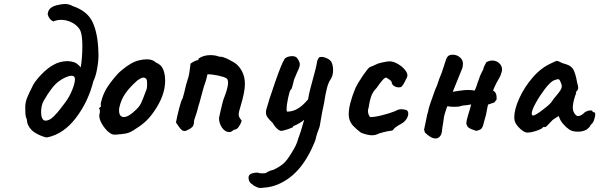

<svg xmlns="http://www.w3.org/2000/svg" viewBox="-20 -679 2990 958"><path d="M446 -274Q420 -171 359 -91Q298 -11 218 6Q210 9 180.5 -3.5Q151 -16 137 -31Q114 -55 114 -83Q107 -97 106.5 -118Q106 -139 106 -145Q106 -168 115.5 -191.5Q125 -215 138 -240Q149 -268 183.5 -304.5Q218 -341 250 -357Q261 -364 279.5 -369Q298 -374 317 -374Q331 -374 348 -369Q358 -366 366 -359.5Q374 -353 383 -343Q391 -395 391 -450Q391 -513 376 -535Q361 -556 336 -568Q311 -580 285 -580Q265 -580 246 -572Q234 -578 228 -586Q222 -594 218 -607Q219 -627 232.5 -638.5Q246 -650 273 -655Q291 -659 304 -659Q326 -659 342 -649Q417 -624 443 -566.5Q469 -509 471 -416Q473 -388 466 -344Q459 -300 446 -274ZM354 -284Q354 -301 337 -301Q325 -301 307 -293Q289 -285 272 -272Q240 -249 198 -176Q185 -153 185 -118Q185 -101 190.5 -89Q196 -77 207 -77Q227 -77 248 -98Q269 -119 285.5 -141.5Q302 -164 307 -170Q326 -195 340 -229.5Q354 -264 354 -284Z M515 -26Q495 -47 484 -69.5Q473 -92 476 -109Q479 -116 478.5 -123Q478 -130 478 -132Q474 -136 474 -137.5Q474 -139 476 -140.5Q478 -142 479 -144Q485 -144 483 -155Q481 -163 490 -190Q499 -217 513 -240Q524 -258 545.5 -285Q567 -312 584 -326Q634 -369 674 -378Q694 -383 713 -383Q742 -383 758 -367Q780 -358 790 -341Q800 -324 803 -296Q804 -290 804 -276Q804 -202 748 -122Q725 -89 702 -69Q679 -49 646 -29Q628 -17 608 -13Q588 -9 554 -7Q542 -7 535 -11Q528 -15 515 -26ZM708 -225Q714 -234 714 -261Q714 -285 707 -288Q702 -292 695 -292Q686 -292 666 -278Q631 -248 607.5 -215.5Q584 -183 575 -141Q574 -137 574 -129Q574 -95 598 -95Q621 -95 656 -129Q675 -146 683.5 -163.5Q692 -181 708 -225Z M1073 -88Q1073 -93 1075 -101Q1078 -113 1082 -132Q1092 -178 1100 -196Q1118 -243 1118 -266Q1118 -284 1109 -289Q1097 -296 1066 -302.5Q1035 -309 1015 -308Q1014 -302 1010 -286.5Q1006 -271 1002 -261Q997 -247 989 -217L976 -169Q970 -151 962 -119Q958 -106 949 -80Q948 -77 948 -72Q948 -54 939.5 -45.5Q931 -37 919.5 -32Q908 -27 904 -25L891 -27Q880 -35 871 -49Q862 -63 858 -68Q864 -100 874 -139Q884 -178 892 -190Q893 -193 894.5 -200Q896 -207 899 -216Q909 -261 916 -281Q924 -302 928 -341L931 -362Q934 -364 945.5 -371Q957 -378 969 -379L971 -387Q995 -404 1031 -404Q1054 -404 1075 -396Q1089 -398 1119.5 -383Q1150 -368 1163 -356Q1202 -318 1202 -260Q1202 -220 1180 -148Q1171 -120 1171 -108Q1171 -100 1174.5 -93.5Q1178 -87 1186 -76Q1181 -60 1171 -46Q1161 -32 1149 -32Q1146 -31 1139 -25.5Q1132 -20 1126 -20Q1104 -19 1088.5 -41Q1073 -63 1073 -88Z M1642 -330Q1642 -301 1629 -282Q1619 -268 1611.5 -240Q1604 -212 1597 -165Q1588 -127 1575 -48Q1559 -6 1555 15Q1554 21 1545.5 40Q1537 59 1532 70Q1487 161 1425.5 207Q1364 253 1300 257Q1284 259 1281 259Q1272 259 1264.5 256Q1257 253 1248 248Q1228 234 1225 228Q1220 218 1220 208Q1220 193 1234 187.5Q1248 182 1266 182Q1273 186 1290 186Q1307 186 1310 182Q1312 180 1322 175.5Q1332 171 1345 168Q1378 152 1395.5 136Q1413 120 1434 85Q1459 47 1467 16Q1480 -17 1498 -82L1497 -81Q1492 -75 1472 -63.5Q1452 -52 1448 -52Q1447 -52 1445 -51Q1443 -50 1443 -47Q1443 -43 1417 -34.5Q1391 -26 1384 -26Q1374 -26 1362.5 -37Q1351 -48 1346 -57Q1342 -66 1331 -75Q1319 -87 1313 -96.5Q1307 -106 1307 -119Q1307 -126 1308 -130Q1320 -175 1352.5 -268.5Q1385 -362 1400 -385Q1404 -391 1415 -395Q1426 -399 1437 -399Q1457 -399 1464 -387Q1476 -370 1476 -358Q1476 -344 1462 -317Q1458 -306 1452 -293Q1446 -280 1446 -277Q1445 -273 1440 -252.5Q1435 -232 1431 -232Q1425 -226 1417.5 -190.5Q1410 -155 1410 -134Q1410 -122 1413 -122Q1440 -122 1465 -136.5Q1490 -151 1517 -183Q1521 -208 1528.5 -237Q1536 -266 1539 -276Q1557 -338 1563 -376Q1569 -390 1572 -392.5Q1575 -395 1585 -395Q1597 -395 1611.5 -388Q1626 -381 1633 -371Q1642 -353 1642 -330Z M1837 -4Q1816 -4 1786 -15Q1782 -15 1759.5 -34.5Q1737 -54 1732 -65Q1720 -82 1720 -110Q1720 -158 1754 -241Q1765 -264 1790.5 -301.5Q1816 -339 1825 -344Q1828 -345 1839 -349.5Q1850 -354 1864 -361Q1871 -364 1893 -368.5Q1915 -373 1924 -373Q1943 -373 1966 -359.5Q1989 -346 2002.5 -328Q2016 -310 2012 -297Q2011 -293 2001 -273.5Q1991 -254 1985 -248Q1981 -243 1970 -243Q1957 -243 1946 -250Q1935 -257 1934 -270Q1932 -276 1921.5 -283Q1911 -290 1907 -292Q1900 -292 1888 -278.5Q1876 -265 1859 -240Q1840 -221 1832.5 -199.5Q1825 -178 1822.5 -160.5Q1820 -143 1818 -137Q1816 -131 1816 -125Q1816 -115 1820 -105.5Q1824 -96 1828 -95Q1846 -94 1884.5 -103.5Q1923 -113 1953 -125Q1967 -134 1983 -134Q1990 -134 1997 -132.5Q2004 -131 2007 -130Q2017 -126 2017 -112Q2017 -99 2008 -85Q1999 -71 1983 -62Q1966 -53 1954 -44Q1942 -35 1942 -30Q1940 -30 1934 -27.5Q1928 -25 1926 -26Q1915 -25 1892 -19Q1869 -13 1862 -9Q1850 -4 1837 -4Z M2457 -265Q2450 -250 2446 -241.5Q2442 -233 2440 -227Q2460 -218 2458 -183L2447 -168L2415 -157Q2411 -140 2409 -128Q2407 -110 2397 -78L2391 -55Q2386 -39 2378.5 -34Q2371 -29 2356 -26Q2350 -28 2339 -32Q2328 -36 2323 -39Q2318 -42 2313 -47Q2307 -56 2307 -66Q2307 -75 2314 -99Q2326 -138 2331 -158L2314 -155Q2299 -154 2291 -152.5Q2283 -151 2279 -150Q2271 -146 2247 -146Q2227 -146 2212 -149Q2210 -144 2207 -135.5Q2204 -127 2200 -114Q2194 -94 2194 -86L2190 -59Q2188 -51 2186 -32Q2185 -11 2176 0.5Q2167 12 2153 12Q2130 12 2100 -18L2096 -32L2112 -109Q2114 -115 2116 -122Q2118 -129 2119 -137L2127 -163L2138 -194Q2152 -236 2161 -254Q2165 -268 2171.5 -285Q2178 -302 2181 -309Q2183 -312 2193 -343.5Q2203 -375 2207 -386Q2215 -406 2236 -406Q2257 -407 2273 -394.5Q2289 -382 2290 -363Q2290 -359 2289 -349.5Q2288 -340 2286 -337L2239 -221Q2248 -222 2261 -224.5Q2274 -227 2280 -227Q2294 -230 2315 -230Q2336 -230 2348 -227Q2353 -235 2360 -256Q2362 -265 2369 -282Q2377 -308 2391 -332Q2392 -335 2393 -340.5Q2394 -346 2407 -369Q2423 -377 2436 -377Q2456 -377 2470.5 -364Q2485 -351 2485 -332Q2485 -325 2482 -316Q2478 -301 2469 -286Q2460 -271 2457 -265Z M2548 -77Q2546 -87 2546 -94Q2546 -133 2571 -188.5Q2596 -244 2638.5 -293Q2681 -342 2732 -364Q2753 -375 2759 -375Q2765 -375 2786 -364Q2806 -359 2818 -353Q2830 -347 2840 -334Q2853 -308 2859 -270Q2865 -249 2865 -240Q2865 -232 2859 -226Q2858 -225 2855.5 -222Q2853 -219 2853 -217.5Q2853 -216 2855 -216Q2855 -215 2854 -211.5Q2853 -208 2850 -202Q2838 -164 2838 -143Q2838 -136 2840 -126Q2850 -100 2865 -100Q2879 -100 2897 -118Q2912 -128 2927 -128Q2936 -128 2936 -123Q2937 -122 2940 -120Q2943 -118 2946 -118Q2950 -118 2950 -109Q2950 -101 2946.5 -88Q2943 -75 2938 -67Q2931 -60 2927 -55Q2923 -50 2923 -47L2908 -33Q2889 -22 2863 -22Q2836 -22 2820 -33Q2804 -44 2790 -60.5Q2776 -77 2772 -90L2767 -100L2738 -81L2713 -55Q2705 -45 2699 -45H2689Q2689 -38 2661 -28Q2633 -18 2617 -18Q2600 -14 2576 -36Q2552 -58 2548 -77ZM2730 -168Q2734 -173 2740.5 -182.5Q2747 -192 2752 -197Q2768 -216 2775.5 -227.5Q2783 -239 2783 -250Q2783 -258 2776 -272Q2772 -284 2764 -284Q2760 -284 2741 -277Q2722 -266 2696.5 -232Q2671 -198 2652 -163Q2633 -128 2633 -112Q2633 -109 2635 -106Q2637 -103 2638 -102Q2649 -102 2683.5 -127.5Q2718 -153 2730 -168Z"/></svg>

Font: Caveat
Style: Bold
Weight: 700
Designer: Pablo Impallari
Foundry: Pablo Impallari
Version: Version 1.500; ttfautohint (v1.6)